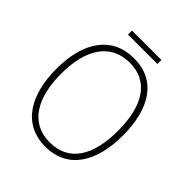

<svg xmlns="http://www.w3.org/2000/svg" viewBox="-227 -973 1126 1126"><g transform="rotate(45 335.5 -410.5)"><path d="M458 -831H214V-798H458ZM612 -358C612 -581 521 -725 339 -725C157 -725 59 -585 59 -359C59 -152 143 10 336 10C528 10 612 -149 612 -358ZM99 -359C99 -558 177 -689 339 -689C491 -689 572 -569 572 -358C572 -153 497 -26 336 -26C177 -26 99 -157 99 -359Z"/></g></svg>

Font: Noto Sans SemiCondensed ExtraLight
Style: Regular
Weight: 200
Width: 4
Designer: Monotype Design Team
Foundry: Monotype Imaging Inc.
Version: Version 2.013